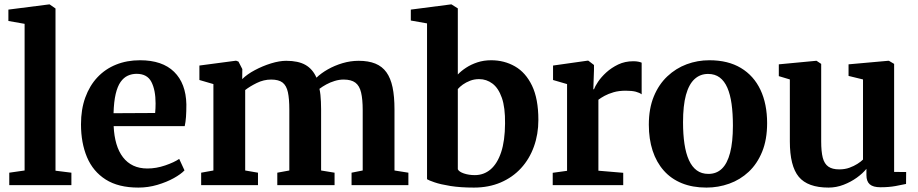

<svg xmlns="http://www.w3.org/2000/svg" viewBox="-20 -839 4158 870"><path d="M91.5 -66.5V-731L18 -744V-795.5L202 -819H205L231.5 -800.5V-65.5L303.5 -56.5V0H22V-56.5Z M607 11Q516.5 11 459 -25.5Q401.5 -62 374.2 -126.8Q347 -191.5 347 -275.5Q347 -343.5 366.5 -397.2Q386 -451 421.5 -488.8Q457 -526.5 506 -546.2Q555 -566 614.5 -566Q715.5 -566 769 -513.5Q822.5 -461 824.5 -366Q824.5 -333 822.8 -309.2Q821 -285.5 817 -267.5H495Q497 -222.5 507.5 -187Q518 -151.5 537.2 -126.5Q556.5 -101.5 584 -88.5Q611.5 -75.5 648 -75.5Q688 -75.5 728.8 -89.5Q769.5 -103.5 792 -119L816 -67Q800 -50 767.8 -32Q735.5 -14 693.5 -1.5Q651.5 11 607 11ZM494.5 -326 683 -327Q684 -337 684.5 -348.5Q685 -360 685 -370.5Q685 -431 666 -467.8Q647 -504.5 599 -504.5Q577.5 -504.5 559 -496Q540.5 -487.5 526.5 -467.8Q512.5 -448 504.2 -413.2Q496 -378.5 494.5 -326Z M891.5 0V-56.5L947 -66.5V-458L883.5 -476.5V-542L1049.5 -564L1060.5 -560L1078 -526L1077.5 -480.5Q1099.5 -502.5 1134.8 -521.2Q1170 -540 1208.2 -551.8Q1246.5 -563.5 1277 -563.5Q1331.5 -563.5 1364.2 -544.8Q1397 -526 1414 -487Q1434.5 -507 1465.2 -524.5Q1496 -542 1532.2 -552.8Q1568.5 -563.5 1605 -563.5Q1649.5 -563.5 1680.8 -550.8Q1712 -538 1731 -511.5Q1750 -485 1758.8 -443.5Q1767.5 -402 1767.5 -343.5V-66.5L1830.5 -56.5V0H1573V-56.5L1623.5 -66.5V-340Q1623.5 -389 1616.2 -419.8Q1609 -450.5 1590.2 -464.5Q1571.5 -478.5 1537 -478.5Q1517 -478.5 1496.5 -472.2Q1476 -466 1458.2 -456.2Q1440.5 -446.5 1427.5 -436.5Q1430.5 -423.5 1432 -408.8Q1433.5 -394 1434.2 -377.8Q1435 -361.5 1435 -344V-66.5L1496 -56.5V0H1236.5V-56.5L1291 -66.5V-342.5Q1291 -391.5 1284.5 -421.2Q1278 -451 1260.5 -464.8Q1243 -478.5 1208.5 -478.5Q1175 -478.5 1143.5 -463Q1112 -447.5 1091 -431V-66.5L1149 -56.5V0Z M1841.5 -746V-795.5L2022.5 -819H2026L2054.5 -801V-501.5Q2069.5 -517.5 2092 -532.2Q2114.5 -547 2143.2 -556.5Q2172 -566 2205.5 -566Q2265 -566 2313.5 -538.2Q2362 -510.5 2390.8 -450.8Q2419.5 -391 2419.5 -295.5Q2419.5 -230.5 2399.2 -174.5Q2379 -118.5 2341 -77Q2303 -35.5 2248.8 -12.2Q2194.5 11 2127.5 11Q2066.5 11 2021.2 3.8Q1976 -3.5 1949 -12.8Q1922 -22 1915 -27V-733ZM2151 -480.5Q2129 -480.5 2110.2 -473.2Q2091.5 -466 2077.2 -455.8Q2063 -445.5 2054.5 -435.5V-72Q2060 -60.5 2082.2 -53Q2104.5 -45.5 2131.5 -45.5Q2172.5 -45.5 2203 -71.5Q2233.5 -97.5 2250.8 -149.2Q2268 -201 2268.5 -279Q2269.5 -351.5 2254 -395.8Q2238.5 -440 2211.5 -460.2Q2184.5 -480.5 2151 -480.5Z M2484.5 0V-56L2549.5 -65V-458L2486 -476.5V-542L2641.5 -564H2646L2671.5 -544.5V-522.5L2668.5 -434.5H2671.5Q2676 -447.5 2690 -468.5Q2704 -489.5 2727.2 -510.8Q2750.5 -532 2781.2 -546.8Q2812 -561.5 2849.5 -561.5Q2863 -561.5 2872.5 -559.5Q2882 -557.5 2887.5 -555V-411.5Q2878 -419 2860.8 -423.5Q2843.5 -428 2815 -428Q2784 -428 2760.2 -421Q2736.5 -414 2719.5 -404.8Q2702.5 -395.5 2691.5 -387V-65.5L2804 -56V0Z M2920 -274Q2920 -347 2942.5 -401.8Q2965 -456.5 3003.8 -493Q3042.5 -529.5 3091.5 -547.8Q3140.5 -566 3194.5 -566Q3279 -566 3337.2 -531Q3395.5 -496 3425.8 -432Q3456 -368 3456 -281Q3456 -206.5 3433.5 -151.5Q3411 -96.5 3372.5 -60.5Q3334 -24.5 3284.5 -6.8Q3235 11 3181 11Q3118 11 3069.5 -8.8Q3021 -28.5 2987.8 -66Q2954.5 -103.5 2937.2 -156.2Q2920 -209 2920 -274ZM3190 -51Q3226.5 -51 3251 -74.5Q3275.5 -98 3288.2 -146.5Q3301 -195 3301 -270Q3301 -324.5 3295 -367.8Q3289 -411 3275.8 -441.5Q3262.5 -472 3241 -488Q3219.5 -504 3188.5 -504Q3152.5 -504 3127 -480.5Q3101.5 -457 3088.2 -408.8Q3075 -360.5 3075 -285Q3075 -230 3081.5 -186.8Q3088 -143.5 3101.8 -113.2Q3115.5 -83 3137.2 -67Q3159 -51 3190 -51Z M3969.5 9.5Q3936.5 9.5 3921.2 -3.8Q3906 -17 3906 -45.5V-74Q3889.5 -53.5 3862.5 -34Q3835.5 -14.5 3802.5 -1.8Q3769.5 11 3734.5 11Q3640 11 3599.5 -37.8Q3559 -86.5 3559 -198.5V-479L3509 -494V-547.5L3678 -563.5H3680L3701 -549.5V-199Q3701 -152 3708.2 -124.2Q3715.5 -96.5 3733.5 -84Q3751.5 -71.5 3782.5 -71.5Q3808.5 -71.5 3829 -79Q3849.5 -86.5 3865.2 -96.5Q3881 -106.5 3890.5 -116V-479L3825 -495V-547.5L4004 -563.5H4008L4031.5 -549.5V-60L4086 -59.5L4085.5 -5.5Q4067.5 -1.5 4037.8 4Q4008 9.5 3969.5 9.5Z"/></svg>

Font: Merriweather 28pt
Style: Bold
Weight: 700
Version: Version 2.100